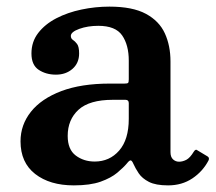

<svg xmlns="http://www.w3.org/2000/svg" viewBox="-20 -550 651 580"><path d="M42 -123Q42 -173 73.5 -212.5Q105 -252 165.2 -274.8Q225.5 -297.5 311.5 -297.5H356Q364.5 -297.5 366.8 -299.5Q369 -301.5 369 -310.5V-367Q369 -414 349 -443Q329 -472 277 -472Q245 -472 219.5 -462.8Q194 -453.5 194 -441.5Q194 -433.5 200.2 -429.5Q206.5 -425.5 212.8 -417.2Q219 -409 219 -388.5Q219 -359.5 199 -342Q179 -324.5 149 -324.5Q119 -324.5 97 -339Q75 -353.5 75 -388.5Q75 -424 95.5 -450.5Q116 -477 150.2 -494.8Q184.5 -512.5 226.2 -521.2Q268 -530 310.5 -530Q380.5 -530 420.8 -508.2Q461 -486.5 478 -449.2Q495 -412 495 -364.5V-90.5Q495 -75.5 502.8 -68.5Q510.5 -61.5 521 -61.5Q531.5 -61.5 542.8 -67.2Q554 -73 565.5 -92Q571 -101 577 -95.5L607 -77.5Q613.5 -73.5 610 -65.5Q592.5 -32 561 -11Q529.5 10 488 10H487.5Q450.5 10 430 -0.5Q409.5 -11 399.2 -26.2Q389 -41.5 383 -55Q378.5 -65.5 374.5 -65.5Q370.5 -65.5 363.5 -56.5Q353 -44 334.2 -28.2Q315.5 -12.5 284 -1.2Q252.5 10 203 10Q130.5 10 86.2 -24.5Q42 -59 42 -123ZM184.5 -139.5Q184.5 -98.5 208.8 -80.2Q233 -62 266 -62Q311 -62 340 -95.2Q369 -128.5 369 -191V-238.5Q369 -248.5 359 -248.5H321Q250 -248.5 217.2 -218.5Q184.5 -188.5 184.5 -139.5Z"/></svg>

Font: Besley SemiBold
Style: Regular
Weight: 600
Designer: Owen Earl
Foundry: indestructible type*
Version: Version 2.001; ttfautohint (v1.8.3)